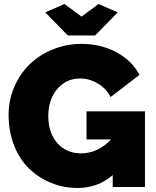

<svg xmlns="http://www.w3.org/2000/svg" viewBox="-20 -934 779 959"><path d="M455.1 -756.8H318.8L206.1 -872.1L301.8 -914.1L387.2 -851.1L472.2 -914.1L567.9 -872.1ZM412.1 -377.9H704.1V0H543V-59.1Q467.8 4.9 368.2 4.9Q298.3 4.9 236.1 -20.3Q173.8 -45.4 126.2 -91.1Q78.6 -136.7 50.8 -206.5Q22.9 -276.4 22.9 -360.8Q22.9 -434.6 51.3 -500Q79.6 -565.4 127.9 -612.5Q176.3 -659.7 243.9 -687.3Q311.5 -714.8 387.2 -714.8Q483.4 -714.8 561 -673.3Q638.7 -631.8 676.8 -560.1L532.2 -449.2Q511.7 -491.2 469.2 -516.6Q426.8 -542 379.9 -542Q310.5 -542 265.9 -489.3Q221.2 -436.5 221.2 -354Q221.2 -270.5 266.4 -219.2Q311.5 -168 384.8 -168Q468.3 -168 535.2 -237.8H412.1Z"/></svg>

Font: Rawline Black
Style: Regular
Weight: 900
Designer: Matt McInerney, Pablo Impallari, Rodrigo Fuenzalida
Foundry: Matt McInerney, Pablo Impallari, Rodrigo Fuenzalida
Version: Version 4.020;PS 004.020;hotconv 1.0.88;makeotf.lib2.5.64775